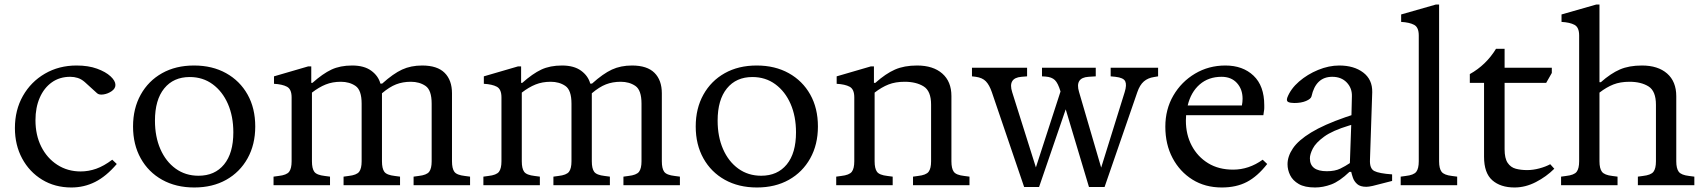

<svg xmlns="http://www.w3.org/2000/svg" viewBox="-20 -820 7544 850"><path d="M296 10Q223 10 166.5 -24.5Q110 -59 78 -118.5Q46 -178 46 -253Q46 -333 81.5 -395.5Q117 -458 179 -494Q241 -530 319 -530Q371 -530 409.5 -516Q448 -502 469.5 -482Q491 -462 491 -444Q491 -428 474.5 -416.5Q458 -405 438.5 -402Q419 -399 410 -407L355 -457Q340 -470 324 -475Q308 -480 291 -480Q244 -480 209.5 -455.5Q175 -431 156 -387.5Q137 -344 137 -288Q137 -222 162.5 -171Q188 -120 233.5 -90.5Q279 -61 337 -61Q372 -61 406 -73Q440 -85 477 -113L497 -94Q450 -39 401 -14.5Q352 10 296 10Z M840 10Q759 10 698 -24Q637 -58 603 -119Q569 -180 569 -260Q569 -340 603 -401Q637 -462 697.5 -496Q758 -530 839 -530Q920 -530 981 -496Q1042 -462 1076 -401.5Q1110 -341 1110 -260Q1110 -180 1076 -119Q1042 -58 981.5 -24Q921 10 840 10ZM859 -42Q931 -42 972 -92Q1013 -142 1013 -234Q1013 -305 989 -360Q965 -415 921.5 -447Q878 -479 820 -479Q748 -479 707 -428.5Q666 -378 666 -286Q666 -215 690 -160Q714 -105 757.5 -73.5Q801 -42 859 -42Z M1191 0V-38L1213 -41Q1249 -45 1260 -59.5Q1271 -74 1271 -106V-389Q1271 -425 1250.5 -436Q1230 -447 1193 -449V-482L1344 -526H1358V-453H1363Q1409 -494 1447.5 -512Q1486 -530 1539 -530Q1592 -530 1623.5 -507Q1655 -484 1664 -450H1672Q1721 -494 1760 -512Q1799 -530 1849 -530Q1916 -530 1948.5 -497.5Q1981 -465 1981 -407V-106Q1981 -74 1991.5 -59.5Q2002 -45 2038 -41L2061 -38V0H1811V-38L1833 -41Q1869 -45 1880 -59.5Q1891 -74 1891 -106V-361Q1891 -421 1864 -439.5Q1837 -458 1799 -458Q1763 -458 1733.5 -446.5Q1704 -435 1671 -407V-106Q1671 -74 1681.5 -59.5Q1692 -45 1728 -41L1751 -38V0H1501V-38L1523 -41Q1559 -45 1570 -59.5Q1581 -74 1581 -106V-361Q1581 -421 1554 -439.5Q1527 -458 1489 -458Q1452 -458 1422 -446Q1392 -434 1361 -410V-106Q1361 -74 1371.5 -59.5Q1382 -45 1418 -41L1441 -38V0Z M2120 0V-38L2142 -41Q2178 -45 2189 -59.5Q2200 -74 2200 -106V-389Q2200 -425 2179.5 -436Q2159 -447 2122 -449V-482L2273 -526H2287V-453H2292Q2338 -494 2376.5 -512Q2415 -530 2468 -530Q2521 -530 2552.5 -507Q2584 -484 2593 -450H2601Q2650 -494 2689 -512Q2728 -530 2778 -530Q2845 -530 2877.5 -497.5Q2910 -465 2910 -407V-106Q2910 -74 2920.5 -59.5Q2931 -45 2967 -41L2990 -38V0H2740V-38L2762 -41Q2798 -45 2809 -59.5Q2820 -74 2820 -106V-361Q2820 -421 2793 -439.5Q2766 -458 2728 -458Q2692 -458 2662.5 -446.5Q2633 -435 2600 -407V-106Q2600 -74 2610.5 -59.5Q2621 -45 2657 -41L2680 -38V0H2430V-38L2452 -41Q2488 -45 2499 -59.5Q2510 -74 2510 -106V-361Q2510 -421 2483 -439.5Q2456 -458 2418 -458Q2381 -458 2351 -446Q2321 -434 2290 -410V-106Q2290 -74 2300.5 -59.5Q2311 -45 2347 -41L2370 -38V0Z M3331 10Q3250 10 3189 -24Q3128 -58 3094 -119Q3060 -180 3060 -260Q3060 -340 3094 -401Q3128 -462 3188.5 -496Q3249 -530 3330 -530Q3411 -530 3472 -496Q3533 -462 3567 -401.5Q3601 -341 3601 -260Q3601 -180 3567 -119Q3533 -58 3472.5 -24Q3412 10 3331 10ZM3350 -42Q3422 -42 3463 -92Q3504 -142 3504 -234Q3504 -305 3480 -360Q3456 -415 3412.5 -447Q3369 -479 3311 -479Q3239 -479 3198 -428.5Q3157 -378 3157 -286Q3157 -215 3181 -160Q3205 -105 3248.5 -73.5Q3292 -42 3350 -42Z M3682 0V-38L3704 -41Q3740 -45 3751 -59.5Q3762 -74 3762 -106V-389Q3762 -425 3741.5 -436Q3721 -447 3684 -449V-482L3835 -526H3849V-453H3855Q3901 -494 3942 -512Q3983 -530 4040 -530Q4111 -530 4151.5 -494.5Q4192 -459 4192 -395V-106Q4192 -74 4202.5 -59.5Q4213 -45 4249 -41L4272 -38V0H4022V-38L4044 -41Q4080 -45 4091 -59.5Q4102 -74 4102 -106V-357Q4102 -417 4069 -437.5Q4036 -458 3985 -458Q3944 -458 3913.5 -446Q3883 -434 3852 -410V-106Q3852 -74 3862.5 -59.5Q3873 -45 3909 -41L3932 -38V0Z M4514 8 4371 -412Q4360 -444 4344.5 -460Q4329 -476 4300 -480L4283 -482V-520H4527V-482L4502 -480Q4441 -475 4461 -412L4566 -79L4675 -415Q4664 -452 4650 -465.5Q4636 -479 4609 -481L4593 -482V-520H4831V-482L4799 -480Q4738 -476 4757 -413L4855 -78L4959 -412Q4969 -444 4961.5 -460Q4954 -476 4918 -480L4897 -482V-520H5107V-482L5089 -479Q5062 -475 5044 -459.5Q5026 -444 5015 -412L4870 8H4801L4698 -336L4580 8Z M5389 10Q5315 10 5259 -25Q5203 -60 5171 -120.5Q5139 -181 5139 -259Q5139 -336 5174.5 -397Q5210 -458 5270.5 -494Q5331 -530 5405 -530Q5482 -530 5529.5 -485Q5577 -440 5577 -354Q5577 -348 5577 -341.5Q5577 -335 5575 -324L5573 -310H5231Q5230 -298 5230 -286Q5230 -224 5256 -175Q5282 -126 5328.5 -97.5Q5375 -69 5439 -69Q5509 -69 5570 -113L5590 -94Q5547 -39 5500 -14.5Q5453 10 5389 10ZM5388 -480Q5330 -480 5291 -446Q5252 -412 5238 -353H5478Q5481 -369 5481 -383Q5481 -425 5456 -452.5Q5431 -480 5388 -480Z M5802 10Q5756 10 5729.5 -5.5Q5703 -21 5691.5 -44.5Q5680 -68 5680 -93Q5680 -128 5704 -163.5Q5728 -199 5784.5 -233.5Q5841 -268 5936 -301L5963 -310L5965 -394Q5966 -430 5942 -455Q5918 -480 5878 -480Q5805 -480 5786 -393Q5783 -382 5762 -373Q5741 -364 5710 -364Q5692 -364 5683 -368.5Q5674 -373 5679 -388Q5694 -427 5731 -459Q5768 -491 5815.5 -510.5Q5863 -530 5909 -530Q5974 -530 6015 -499Q6056 -468 6055 -412L6045 -113Q6043 -74 6064 -63Q6085 -52 6143 -48V-19L6108 -10Q6075 -1 6057 3Q6039 7 6029 7Q6002 7 5988.5 -5Q5975 -17 5969.5 -33Q5964 -49 5962 -59H5954Q5910 -17 5873.5 -3.5Q5837 10 5802 10ZM5854 -62Q5890 -62 5913.5 -73.5Q5937 -85 5956 -98L5962 -267L5952 -264Q5879 -242 5842 -215Q5805 -188 5792 -162.5Q5779 -137 5779 -119Q5779 -62 5854 -62Z M6181 0V-38L6203 -41Q6239 -45 6250 -59.5Q6261 -74 6261 -106V-663Q6261 -699 6240.5 -710Q6220 -721 6183 -723V-756L6337 -800H6351V-106Q6351 -74 6362 -59.5Q6373 -45 6408 -41L6431 -38V0Z M6685 10Q6623 10 6586.5 -22Q6550 -54 6550 -126V-453H6487V-492Q6559 -532 6603 -604H6641V-520H6850V-497L6825 -453H6641V-159Q6641 -119 6654.5 -99Q6668 -79 6690.5 -73Q6713 -67 6741 -67Q6767 -67 6795 -74.5Q6823 -82 6843 -93L6861 -73Q6826 -38 6779.5 -14Q6733 10 6685 10Z M6891 0V-38L6913 -41Q6949 -45 6960 -59.5Q6971 -74 6971 -106V-663Q6971 -699 6950.5 -710Q6930 -721 6893 -723V-756L7047 -800H7061V-456H7067Q7111 -495 7151.5 -512.5Q7192 -530 7249 -530Q7320 -530 7360.5 -494.5Q7401 -459 7401 -394V-106Q7401 -74 7412 -59.5Q7423 -45 7458 -41L7481 -38V0H7231V-38L7253 -41Q7289 -45 7300 -59.5Q7311 -74 7311 -106V-356Q7311 -417 7278 -437.5Q7245 -458 7194 -458Q7153 -458 7122.5 -446Q7092 -434 7061 -410V-106Q7061 -74 7072 -59.5Q7083 -45 7118 -41L7141 -38V0Z"/></svg>

Font: Hedvig Letters Serif 14pt
Style: Regular
Weight: 400
Designer: Alexander Örn & Tor Weibull
Foundry: Kanon Foundry
Version: Version 1.000; ttfautohint (v1.8.4.7-5d5b)